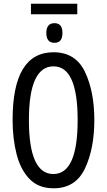

<svg xmlns="http://www.w3.org/2000/svg" viewBox="-20 -1006 576 1036"><path d="M489 -358Q489 -512 438.5 -618Q388 -724 269 -724Q48 -724 48 -359Q48 -258 69.5 -174Q91 -90 139.5 -40Q188 10 269 10Q388 10 438.5 -97Q489 -204 489 -358ZM136 -358Q136 -648 269 -648Q399 -648 399 -358Q399 -67 268 -67Q136 -67 136 -358ZM397 -986H147V-929H397ZM274 -881Q230 -881 230 -828Q230 -775 274 -775Q317 -775 317 -828Q317 -881 274 -881Z"/></svg>

Font: Noto Sans Display Condensed
Style: Regular
Weight: 400
Width: 3
Designer: Monotype Design Team
Foundry: Monotype Imaging Inc.
Version: Version 1.900